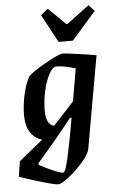

<svg xmlns="http://www.w3.org/2000/svg" viewBox="-86 -727 581 949"><g transform="rotate(-5 205.0 -252.5)"><path d="M408 -437 327 20Q323 45 290 83.5Q257 122 218.5 152Q180 182 165 182Q147 182 86 164Q25 146 -27 128L-15 52L104 -45Q68 -54 46.5 -87Q25 -120 25 -173Q25 -218 36 -271Q47 -324 68 -362Q89 -384 156.5 -422Q224 -460 242 -460Q255 -460 318.5 -451Q382 -442 408 -437ZM129 -187Q129 -116 169 -108L272 -220Q281 -269 300 -381Q276 -389 250 -394Q224 -399 209 -399Q200 -399 198 -398Q182 -392 166 -360.5Q150 -329 139.5 -282.5Q129 -236 129 -187ZM231 5Q242 -45 258 -140H250Q189 -61 77 68L75 77Q97 90 138 108.5Q179 127 194 127Q201 127 211 93Q221 59 231 5ZM152 -658 188 -687 272 -604H279L390 -687L418 -656L298 -519H227Z"/></g></svg>

Font: Grenze Medium
Style: Italic
Weight: 500
Italic angle: -10°
Designer: Renata Polastri
Foundry: Omnibus-Type
Version: Version 1.002; ttfautohint (v1.8)